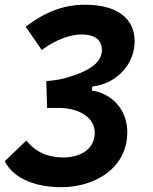

<svg xmlns="http://www.w3.org/2000/svg" viewBox="-32 -547 638 801"><path d="M223.6 233.9C358.4 233.9 495.6 159.7 499 9.3C501.5 -93.3 428.7 -159.2 351.6 -168.9L353 -186C462.4 -199.2 529.8 -286.1 529.8 -374.5C529.8 -470.7 455.6 -527.3 323.2 -527.3C231.9 -527.3 155.3 -496.6 75.2 -435.5L142.1 -338.4C203.6 -384.8 267.6 -403.3 308.1 -403.3C356.9 -403.3 392.6 -385.3 393.1 -339.4C393.6 -291.5 351.6 -254.4 253.4 -225.1C220.2 -215.3 203.1 -212.4 161.1 -208.5L164.6 -96.7C175.3 -96.7 184.1 -96.7 191.4 -96.7C204.1 -96.7 213.4 -97.2 221.2 -96.7C302.2 -93.8 363.3 -54.7 363.3 6.3C363.3 79.6 296.9 109.9 233.4 109.9C138.7 109.9 97.7 63 78.1 39.1L-12.2 125.5C26.9 202.6 124 233.9 223.6 233.9Z"/></svg>

Font: Cascadia Code
Style: Bold Italic
Weight: 700
Italic angle: -10°
Monospace: yes
Designer: Aaron Bell
Foundry: Saja Typeworks
Version: Version 2404.023